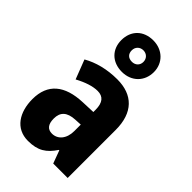

<svg xmlns="http://www.w3.org/2000/svg" viewBox="-254 -929 1025 1025"><g transform="rotate(45 258.5 -416.5)"><path d="M265 -605C337 -605 387 -655 387 -725C387 -794 335 -843 265 -843C191 -843 143 -795 143 -723C143 -653 191 -605 265 -605ZM265 -681C236 -681 221 -698 221 -724C221 -750 240 -768 265 -768C290 -768 309 -750 309 -724C309 -698 290 -681 265 -681ZM276 -560C199 -560 131 -542 77 -511L119 -402C167 -428 210 -442 246 -442C287 -442 309 -417 309 -363V-346L232 -343C101 -338 30 -280 30 -165C30 -67 77 10 171 10C245 10 284 -16 322 -73H325L352 0H461V-363C461 -493 393 -560 276 -560ZM270 -249 309 -251V-202C309 -144 277 -108 234 -108C202 -108 184 -128 184 -172C184 -220 210 -246 270 -249Z"/></g></svg>

Font: Noto Sans Khmer UI Condensed ExtraBold
Style: Regular
Weight: 800
Width: 3
Designer: Danh Hong and the Monotype Design Team
Foundry: Monotype Imaging Inc.
Version: Version 2.002